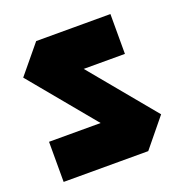

<svg xmlns="http://www.w3.org/2000/svg" viewBox="-96 -819 634 661"><g transform="rotate(-20 221.0 -488.0)"><path d="M105 -732H377V-586H226L423 -348L338 -244H235H28V-391H217L20 -629Z"/></g></svg>

Font: PatchSans
Style: PatchSans
Weight: 400
Version: Version 1.0